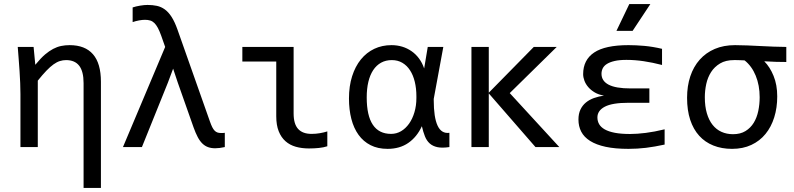

<svg xmlns="http://www.w3.org/2000/svg" viewBox="-20 -720 3889 940"><path d="M80.1 -259.3Q80.1 -284.2 78.9 -313.5Q77.6 -342.8 75.7 -373Q73.7 -403.3 71.3 -433.3Q68.8 -463.4 66.9 -490.2H144.5L152.8 -402.8Q180.7 -436.5 200.7 -453.4Q220.7 -470.2 240 -480.5Q259.3 -490.7 279.3 -494.9Q299.3 -499 320.8 -499Q396.5 -499 435.3 -454.3Q474.1 -409.7 474.1 -319.8V200.2H389.2V-313Q389.2 -370.6 367.7 -398.2Q346.2 -425.8 303.7 -425.8Q288.1 -425.8 273.2 -421.1Q258.3 -416.5 242.2 -405Q226.1 -393.6 207.3 -374Q188.5 -354.5 165 -325.2V0H80.1Z M769 -545.9Q760.7 -568.8 752.7 -583.7Q744.6 -598.6 735.6 -607.4Q726.6 -616.2 715.3 -619.6Q704.1 -623 689.9 -623Q676.8 -623 660.9 -620.1Q645 -617.2 629.4 -611.8V-683.6Q645.5 -689 666 -692.4Q686.5 -695.8 702.1 -695.8Q727.1 -695.8 747.8 -691.4Q768.6 -687 786.6 -674.1Q804.7 -661.1 820.1 -637.2Q835.4 -613.3 849.1 -574.7L1007.8 -125Q1013.7 -108.4 1019 -97.7Q1024.4 -86.9 1030.5 -80.6Q1036.6 -74.2 1044.2 -71.5Q1051.8 -68.8 1062 -68.8Q1066.4 -68.8 1070.8 -68.8Q1075.2 -68.8 1080.6 -69.8V0Q1054.2 5.9 1033.7 5.9Q1013.7 5.9 998.3 0.2Q982.9 -5.4 970.5 -17.6Q958 -29.8 947.8 -49.3Q937.5 -68.8 927.7 -96.2L850.6 -314.9L827.6 -383.8L801.8 -314.9L674.8 0H582L788.6 -490.2Z M1582.5 -3.9Q1564.5 2 1541.3 4.4Q1518.1 6.8 1492.7 6.8Q1457.5 6.8 1428.2 -1.5Q1398.9 -9.8 1377.7 -28.6Q1356.4 -47.4 1344.5 -77.4Q1332.5 -107.4 1332.5 -150.9V-418.9H1166.5V-490.2H1417.5V-164.6Q1417.5 -112.8 1439.7 -88.6Q1461.9 -64.5 1505.4 -64.5Q1525.9 -64.5 1545.9 -67.9Q1565.9 -71.3 1582.5 -76.7Z M1688.5 -237.8Q1688.5 -298.3 1703.9 -346.7Q1719.2 -395 1746.8 -429Q1774.4 -462.9 1812.5 -481Q1850.6 -499 1896.5 -499Q1924.3 -499 1949.2 -491.5Q1974.1 -483.9 1995.1 -469.2Q2016.1 -454.6 2031.7 -433.3Q2047.4 -412.1 2056.6 -384.8L2074.2 -490.2H2150.4L2103.5 -235.8V-230Q2103.5 -145.5 2122.3 -105Q2141.1 -64.5 2180.2 -69.8V0Q2144.5 5.4 2121.6 0.5Q2098.6 -4.4 2083.7 -17.8Q2068.8 -31.2 2060.3 -52.7Q2051.8 -74.2 2045.4 -102.1Q2021 -49.3 1979 -20.3Q1937 8.8 1877.4 8.8Q1829.6 8.8 1794.2 -9.3Q1758.8 -27.3 1735.4 -59.8Q1711.9 -92.3 1700.2 -137.7Q1688.5 -183.1 1688.5 -237.8ZM1775.4 -243.2Q1775.4 -153.8 1805.4 -109.1Q1835.4 -64.5 1894.5 -64.5Q1920.9 -64.5 1943.4 -77.6Q1965.8 -90.8 1982.7 -114.5Q1999.5 -138.2 2009 -170.4Q2018.6 -202.6 2018.6 -240.2V-249Q2018.6 -287.1 2010.7 -319.6Q2002.9 -352.1 1987.5 -375.7Q1972.2 -399.4 1949.7 -412.6Q1927.2 -425.8 1898.4 -425.8Q1868.7 -425.8 1845.7 -413.1Q1822.8 -400.4 1807.1 -376.7Q1791.5 -353 1783.4 -319.3Q1775.4 -285.6 1775.4 -243.2Z M2718.3 0H2601.6L2373 -262.7V0H2288.1V-490.2H2373V-266.1L2593.3 -490.2H2705.6L2475.6 -264.2Z M3233.9 -12.2Q3185.1 -1.5 3142.6 3.7Q3100.1 8.8 3057.1 8.8Q2991.7 8.8 2945.3 -1.2Q2898.9 -11.2 2869.1 -30Q2839.4 -48.8 2825.7 -75.2Q2812 -101.6 2812 -134.8Q2812 -163.1 2821.8 -183.6Q2831.5 -204.1 2848.4 -218Q2865.2 -231.9 2887.9 -240Q2910.6 -248 2937 -252Q2910.6 -256.3 2891.6 -267.6Q2872.6 -278.8 2859.9 -293.7Q2847.2 -308.6 2841.1 -325.2Q2835 -341.8 2835 -356.9Q2835 -426.8 2888.9 -462.9Q2942.9 -499 3057.1 -499Q3093.3 -499 3134.3 -495.4Q3175.3 -491.7 3221.2 -481V-401.9Q3174.3 -414.1 3131.3 -420.4Q3088.4 -426.8 3046.9 -426.8Q3012.2 -426.8 2989 -421.4Q2965.8 -416 2951.4 -407Q2937 -397.9 2930.9 -385.5Q2924.8 -373 2924.8 -358.9Q2924.8 -323.7 2959.7 -305.4Q2994.6 -287.1 3066.9 -287.1H3159.2V-216.8H3057.1Q2978 -216.8 2941.4 -197.8Q2904.8 -178.7 2904.8 -145Q2904.8 -127 2913.3 -112.1Q2921.9 -97.2 2940.9 -86.4Q2960 -75.7 2990.5 -69.8Q3021 -64 3064.9 -64Q3098.1 -64 3141.1 -69.3Q3184.1 -74.7 3233.9 -86.9ZM3164.1 -700.2 3077.1 -568.8H2998L3061 -700.2ZM2769 -490.2Z M3721.7 -419.9Q3749.5 -392.1 3767.3 -348.4Q3785.2 -304.7 3785.2 -248Q3785.2 -192.4 3770.5 -145.5Q3755.9 -98.6 3727.8 -64.2Q3699.7 -29.8 3658.4 -10.5Q3617.2 8.8 3564 8.8Q3513.2 8.8 3472.4 -7.6Q3431.6 -23.9 3403.1 -55.4Q3374.5 -86.9 3359.1 -133.5Q3343.8 -180.2 3343.8 -241.2Q3343.8 -298.8 3359.6 -346.4Q3375.5 -394 3405.8 -428Q3436 -461.9 3479.5 -480.5Q3522.9 -499 3578.6 -499Q3607.4 -499 3638.9 -497.6Q3670.4 -496.1 3702.6 -494.6Q3734.9 -493.2 3767.1 -491.7Q3799.3 -490.2 3829.6 -490.2V-416.5Q3804.2 -416.5 3780.3 -417.2Q3756.3 -418 3721.7 -419.9ZM3625.5 -424.3Q3618.7 -424.8 3611.3 -425Q3604 -425.3 3596.4 -425.5Q3588.9 -425.8 3584 -425.8Q3579.1 -425.8 3573.7 -425.8Q3532.7 -425.8 3505.4 -409.4Q3478 -393.1 3461.4 -367.2Q3444.8 -341.3 3437.7 -308.8Q3430.7 -276.4 3430.7 -244.1Q3430.7 -199.2 3440.7 -165.3Q3450.7 -131.3 3468.8 -108.6Q3486.8 -85.9 3512.2 -74.5Q3537.6 -63 3568.8 -63Q3605 -63 3629.9 -78.4Q3654.8 -93.8 3670.2 -118.9Q3685.5 -144 3692.4 -176.8Q3699.2 -209.5 3699.2 -244.1Q3699.2 -302.2 3679.9 -349.4Q3660.6 -396.5 3625.5 -424.3Z"/></svg>

Font: Code New Roman
Style: Regular
Weight: 400
Monospace: yes
Designer: Sam Radian
Foundry: Code New Roman
Version: Version 2.00 November 29, 2014